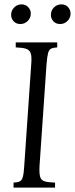

<svg xmlns="http://www.w3.org/2000/svg" viewBox="-20 -859 343 879"><path d="M42 0V-23Q61 -24 70.5 -28.5Q80 -33 84.5 -49Q89 -65 91 -100L123 -565Q126 -600 120.5 -615.5Q115 -631 98.5 -636Q82 -641 52 -642V-665H242V-642Q223 -641 213.5 -636Q204 -631 200 -615.5Q196 -600 193 -565L161 -100Q159 -65 164 -49Q169 -33 185.5 -28.5Q202 -24 232 -23V0ZM73 -749Q54 -749 42.5 -761.5Q31 -774 31 -791Q31 -811 45 -825Q59 -839 79 -839Q97 -839 109 -826.5Q121 -814 121 -797Q121 -777 107 -763Q93 -749 73 -749ZM255 -749Q236 -749 224.5 -761.5Q213 -774 213 -791Q213 -811 227 -825Q241 -839 261 -839Q280 -839 291.5 -826.5Q303 -814 303 -797Q303 -777 289 -763Q275 -749 255 -749Z"/></svg>

Font: Bona Nova SC
Style: Italic
Weight: 400
Italic angle: -4°
Designer: Mateusz Machalski
Foundry: Capitalics
Version: Version 4.001; ttfautohint (v1.8.4.7-5d5b)